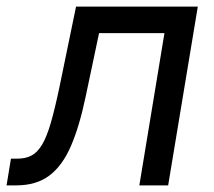

<svg xmlns="http://www.w3.org/2000/svg" viewBox="-55 -559 646 579"><path d="M-35.2 0 -22 -80.6H-2.4Q22 -80.6 39.8 -89.8Q57.6 -99.1 71.8 -122.6Q85.9 -146 98.4 -189Q110.8 -231.9 125 -299.8L174.3 -539.1H541.5L452.1 0H365.2L440.9 -459H243.7L203.6 -269Q184.6 -177.7 158.7 -118.2Q132.8 -58.6 93.5 -29.3Q54.2 0 -5.9 0Z"/></svg>

Font: Inter 18pt
Style: Italic
Weight: 400
Italic angle: -9.3988°
Designer: Rasmus Andersson
Foundry: rsms
Version: Version 4.001;git-66647c0bb